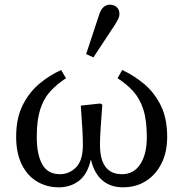

<svg xmlns="http://www.w3.org/2000/svg" viewBox="-20 -787 783 820"><path d="M231 13Q180 13 138.5 -11.5Q97 -36 73 -84.5Q49 -133 49 -203Q49 -281 76 -336Q103 -391 146.5 -428Q190 -465 241 -488L262 -453Q222 -427 194 -396Q166 -365 151.5 -319Q137 -273 137 -202Q137 -127 160.5 -85Q184 -43 236 -43Q275 -43 304.5 -72Q334 -101 334 -169Q334 -221 325 -336L408 -345L417 -340Q413 -289 410 -243Q407 -197 407 -169Q407 -43 501 -43Q551 -43 579 -85.5Q607 -128 607 -201Q607 -274 592 -320Q577 -366 549.5 -396.5Q522 -427 482 -453L502 -488Q552 -465 596 -428Q640 -391 667 -336Q694 -281 694 -202Q694 -138 670 -89.5Q646 -41 603.5 -14Q561 13 505 13Q453 13 418 -16Q383 -45 368 -106Q354 -43 317.5 -15Q281 13 231 13ZM348 -556 404 -726Q412 -749 424 -758Q436 -767 449 -767Q467 -767 478.5 -756.5Q490 -746 490 -729Q490 -716 485 -706Q480 -696 468 -677L379 -542Z"/></svg>

Font: Source Serif Pro
Style: Regular
Weight: 400
Designer: Frank Grießhammer
Foundry: Adobe Systems Incorporated
Version: Version 3.001;hotconv 1.0.111;makeotfexe 2.5.65597